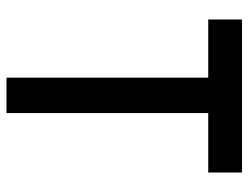

<svg xmlns="http://www.w3.org/2000/svg" viewBox="-107 -658 765 591"><g transform="rotate(90 275.5 -362.5)"><path d="M511 -725V-621H328V0H219V-621H40V-725Z"/></g></svg>

Font: JosefinSans
Style: SemiBold
Weight: 600
Designer: Santiago Orozco
Foundry: Typemade
Version: Version 1.0 ; ttfautohint (v1.3)